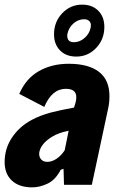

<svg xmlns="http://www.w3.org/2000/svg" viewBox="-26 -797 514 828"><path d="M446 -383Q446 -355 441 -332L370 0H250L248 -69L236 -65Q213 -21 179 -5Q145 11 113 11Q57 11 25.5 -18Q-6 -47 -6 -98Q-6 -156 25.5 -203.5Q57 -251 111 -280Q149 -300 192.5 -311.5Q236 -323 293 -333L296 -342Q303 -362 303 -378Q303 -414 258 -414Q198 -414 165 -336L57 -392Q86 -459 142 -490.5Q198 -522 270 -522Q356 -522 401 -487Q446 -452 446 -383ZM253 -149 270 -233Q227 -225 198 -207Q148 -176 143 -137Q142 -120 151.5 -109.5Q161 -99 178 -99Q198 -99 218 -112.5Q238 -126 253 -149ZM207 -649Q207 -703 242.5 -740Q278 -777 328 -777Q372 -777 398 -750.5Q424 -724 424 -681Q424 -627 388.5 -590Q353 -553 303 -553Q259 -553 233 -579.5Q207 -606 207 -649ZM365 -678Q366 -682 366 -688Q366 -700 358 -707Q350 -714 337 -714Q312 -714 291.5 -696.5Q271 -679 265 -652Q264 -649 264 -643Q264 -615 293 -615Q318 -615 339 -633.5Q360 -652 365 -678Z"/></svg>

Font: Decalotype ExtraBold Italic
Style: Regular
Weight: 800
Italic angle: -12°
Designer: Alfredo Marco Pradil
Foundry: Alfredo Marco Pradil
Version: Version 1.0